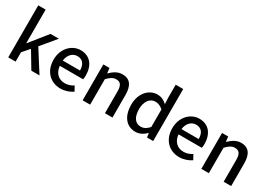

<svg xmlns="http://www.w3.org/2000/svg" viewBox="10 -1666 3563 2548"><g transform="rotate(30 1791.5 -392.0)"><path d="M87 0H200V-143L292 -249L441 0H566L359 -326L545 -550H417L204 -284H200V-797H87Z M891 13C963 13 1026 -11 1077 -45L1037 -118C997 -92 955 -77 906 -77C811 -77 745 -140 736 -245H1093C1096 -259 1099 -281 1099 -304C1099 -459 1020 -564 874 -564C746 -564 623 -453 623 -275C623 -93 742 13 891 13ZM735 -325C746 -421 807 -474 876 -474C956 -474 999 -419 999 -325Z M1227 0H1342V-390C1390 -439 1425 -465 1476 -465C1541 -465 1569 -427 1569 -332V0H1684V-346C1684 -486 1632 -564 1515 -564C1440 -564 1384 -523 1333 -474H1330L1321 -550H1227Z M2041 13C2103 13 2160 -20 2201 -62H2205L2214 0H2308V-797H2193V-593L2198 -502C2153 -540 2113 -564 2050 -564C1927 -564 1814 -453 1814 -275C1814 -92 1903 13 2041 13ZM2068 -82C1982 -82 1933 -151 1933 -276C1933 -395 1995 -468 2072 -468C2113 -468 2152 -455 2193 -418V-149C2153 -103 2114 -82 2068 -82Z M2710 13C2782 13 2845 -11 2896 -45L2856 -118C2816 -92 2774 -77 2725 -77C2630 -77 2564 -140 2555 -245H2912C2915 -259 2918 -281 2918 -304C2918 -459 2839 -564 2693 -564C2565 -564 2442 -453 2442 -275C2442 -93 2561 13 2710 13ZM2554 -325C2565 -421 2626 -474 2695 -474C2775 -474 2818 -419 2818 -325Z M3046 0H3161V-390C3209 -439 3244 -465 3295 -465C3360 -465 3388 -427 3388 -332V0H3503V-346C3503 -486 3451 -564 3334 -564C3259 -564 3203 -523 3152 -474H3149L3140 -550H3046Z"/></g></svg>

Font: DAIFUKU Sans JP Medium
Style: Regular
Weight: 500
Designer: Original font ‘Source Han Sans JP’ : Ryoko NISHIZUKA  (kana, bopomofo & ideographs); Paul D. Hunt (Latin, Greek & Cyrill
Foundry: Daifuku
Version: Version 1.000